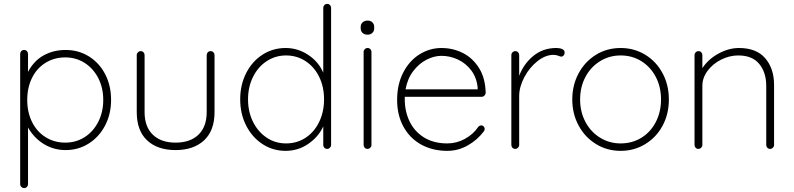

<svg xmlns="http://www.w3.org/2000/svg" viewBox="-20 -760 4054 980"><path d="M547 -250Q547 -178 516.5 -119.5Q486 -61 433 -27.5Q380 6 315 6Q255 6 205 -24Q155 -54 123 -109V180Q123 188 117.5 194Q112 200 103 200Q95 200 89 194Q83 188 83 180V-485Q83 -493 88.5 -499Q94 -505 103 -505Q112 -505 117.5 -499Q123 -493 123 -485V-393Q153 -450 203 -477.5Q253 -505 315 -505Q381 -505 434 -472Q487 -439 517 -381Q547 -323 547 -250ZM507 -250Q507 -312 481.5 -361.5Q456 -411 412 -439Q368 -467 313 -467Q257 -467 212.5 -439.5Q168 -412 143.5 -362.5Q119 -313 119 -250Q119 -187 143.5 -137.5Q168 -88 212.5 -60Q257 -32 313 -32Q368 -32 412 -60Q456 -88 481.5 -138Q507 -188 507 -250Z M1075 -479V-188Q1075 -93 1021.5 -43.5Q968 6 876 6Q784 6 731 -43.5Q678 -93 678 -188V-479Q678 -487 684 -493Q690 -499 698 -499Q707 -499 712.5 -493Q718 -487 718 -479V-188Q718 -113 760 -72.5Q802 -32 876 -32Q951 -32 993 -72.5Q1035 -113 1035 -188V-479Q1035 -487 1040.5 -493Q1046 -499 1055 -499Q1064 -499 1069.5 -493Q1075 -487 1075 -479Z M1670 -720V-20Q1670 -12 1664 -6Q1658 0 1650 0Q1641 0 1635.5 -6Q1630 -12 1630 -20V-115Q1606 -62 1554 -26Q1502 10 1438 10Q1373 10 1320 -24.5Q1267 -59 1236.5 -119Q1206 -179 1206 -253Q1206 -327 1236.5 -387Q1267 -447 1320 -481Q1373 -515 1438 -515Q1500 -515 1553 -480Q1606 -445 1630 -389V-720Q1630 -728 1635.5 -734Q1641 -740 1650 -740Q1659 -740 1664.5 -734Q1670 -728 1670 -720ZM1634 -253Q1634 -317 1609 -368Q1584 -419 1539.5 -448Q1495 -477 1440 -477Q1386 -477 1341.5 -448Q1297 -419 1271.5 -367.5Q1246 -316 1246 -253Q1246 -189 1271.5 -138Q1297 -87 1341 -57.5Q1385 -28 1440 -28Q1496 -28 1540 -57Q1584 -86 1609 -137.5Q1634 -189 1634 -253Z M1856 0Q1847 0 1841.5 -6Q1836 -12 1836 -20V-495Q1836 -503 1842 -509Q1848 -515 1856 -515Q1865 -515 1870.5 -509Q1876 -503 1876 -495V-20Q1876 -12 1870 -6Q1864 0 1856 0ZM1821 -615V-623Q1821 -637 1831 -646Q1841 -655 1857 -655Q1871 -655 1880.5 -646Q1890 -637 1890 -623V-615Q1890 -601 1880.5 -592Q1871 -583 1856 -583Q1840 -583 1830.5 -592Q1821 -601 1821 -615Z M2454 -102Q2454 -95 2450 -90Q2417 -46 2368 -18Q2319 10 2263 10Q2188 10 2130 -22Q2072 -54 2039.5 -113Q2007 -172 2007 -250Q2007 -330 2038.5 -390.5Q2070 -451 2122 -483Q2174 -515 2233 -515Q2292 -515 2342.5 -489.5Q2393 -464 2425 -413Q2457 -362 2459 -287Q2459 -279 2453 -272.5Q2447 -266 2439 -266H2046V-253Q2046 -191 2071 -139.5Q2096 -88 2145 -58Q2194 -28 2263 -28Q2311 -28 2353.5 -51.5Q2396 -75 2420 -111Q2427 -120 2437 -120Q2444 -120 2449 -114.5Q2454 -109 2454 -102ZM2050 -304H2418V-313Q2413 -364 2385.5 -400.5Q2358 -437 2317.5 -456Q2277 -475 2233 -475Q2196 -475 2157.5 -455.5Q2119 -436 2089.5 -397.5Q2060 -359 2050 -304Z M2862 -492Q2862 -483 2857 -477Q2852 -471 2844 -471Q2841 -471 2829.5 -475.5Q2818 -480 2805 -480Q2764 -480 2723 -447.5Q2682 -415 2656 -365.5Q2630 -316 2630 -270V-20Q2630 -12 2624 -6Q2618 0 2610 0Q2601 0 2595.5 -6Q2590 -12 2590 -20V-479Q2590 -487 2596 -493Q2602 -499 2610 -499Q2619 -499 2624.5 -493Q2630 -487 2630 -479V-373Q2653 -434 2701.5 -474Q2750 -514 2816 -515Q2862 -515 2862 -492Z M3148 10Q3079 10 3022.5 -24.5Q2966 -59 2933.5 -119Q2901 -179 2901 -252Q2901 -326 2933.5 -386Q2966 -446 3022 -480.5Q3078 -515 3148 -515Q3217 -515 3273.5 -480.5Q3330 -446 3362 -386Q3394 -326 3394 -252Q3394 -178 3362 -118.5Q3330 -59 3273.5 -24.5Q3217 10 3148 10ZM3148 -477Q3090 -477 3042.5 -447.5Q2995 -418 2968 -367Q2941 -316 2941 -252Q2941 -189 2968 -138Q2995 -87 3042.5 -57.5Q3090 -28 3148 -28Q3207 -28 3254 -57Q3301 -86 3327.5 -137.5Q3354 -189 3354 -252Q3354 -316 3327.5 -367Q3301 -418 3254 -447.5Q3207 -477 3148 -477Z M3931 -326V-20Q3931 -12 3925 -6Q3919 0 3911 0Q3902 0 3896.5 -6Q3891 -12 3891 -20V-322Q3891 -390 3855.5 -433.5Q3820 -477 3748 -477Q3704 -477 3661.5 -456Q3619 -435 3592 -399Q3565 -363 3565 -322V-20Q3565 -12 3559 -6Q3553 0 3545 0Q3536 0 3530.5 -6Q3525 -12 3525 -20V-479Q3525 -487 3531 -493Q3537 -499 3545 -499Q3554 -499 3559.5 -493Q3565 -487 3565 -479V-412Q3594 -457 3646.5 -486Q3699 -515 3752 -515Q3841 -515 3886 -462.5Q3931 -410 3931 -326Z"/></svg>

Font: Quicksand Light
Style: Regular
Weight: 300
Designer: Andrew Paglinawan
Foundry: Andrew Paglinawan
Version: Version 3.000